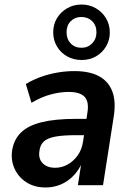

<svg xmlns="http://www.w3.org/2000/svg" viewBox="-20 -818 578 848"><path d="M181 10Q133 10 98 -12Q63 -34 45.5 -70.5Q28 -107 33 -150Q40 -200 71.5 -231.5Q103 -263 163 -278Q223 -293 314 -293H376L366 -221H317Q261 -221 226.5 -215Q192 -209 174.5 -194Q157 -179 154 -150Q149 -117 168.5 -97Q188 -77 224 -77Q252 -77 278 -91Q304 -105 323 -131.5Q342 -158 347 -194L366 -320Q374 -368 354 -390Q334 -412 283 -412Q246 -412 204.5 -401Q163 -390 119 -364L94 -447Q126 -466 161 -478.5Q196 -491 233.5 -497.5Q271 -504 308 -504Q376 -504 418 -481Q460 -458 476.5 -413Q493 -368 482 -301L435 0H324L340 -103H344Q329 -67 304 -41.5Q279 -16 248 -3Q217 10 181 10ZM340 -553Q305 -553 276.5 -569Q248 -585 231.5 -613Q215 -641 215 -675Q215 -710 231.5 -737.5Q248 -765 276.5 -781.5Q305 -798 340 -798Q375 -798 403.5 -781.5Q432 -765 448.5 -737Q465 -709 465 -674Q465 -641 448.5 -613Q432 -585 404 -569Q376 -553 340 -553ZM340 -607Q368 -607 387 -626.5Q406 -646 406 -675Q406 -706 387 -724.5Q368 -743 339 -743Q311 -743 292.5 -724.5Q274 -706 274 -676Q274 -645 292.5 -626Q311 -607 340 -607Z"/></svg>

Font: Nunito Sans 10pt SemiCondensed
Style: Bold Italic
Weight: 700
Width: 4
Italic angle: -9°
Designer: Vernon Adams
Foundry: Vernon Adams
Version: Version 3.101;gftools[0.9.27]